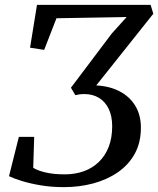

<svg xmlns="http://www.w3.org/2000/svg" viewBox="-20 -763 650 789"><path d="M242.5 6Q191 6 146.8 -1.5Q102.5 -9 69 -19.5Q35.5 -30 17 -39L57.5 -200.5H120.5L116.5 -73.5Q133 -62.5 166.5 -54.5Q200 -46.5 246.5 -46.5Q289 -46.5 324.8 -59.5Q360.5 -72.5 386.5 -97.8Q412.5 -123 426.8 -159.8Q441 -196.5 441 -244Q441 -286 426.8 -315.5Q412.5 -345 386.8 -360.8Q361 -376.5 326 -376.5Q315.5 -376.5 306.5 -375.2Q297.5 -374 289.5 -372L271.5 -402.5L439.5 -625.5L500.5 -693L212 -688L161.5 -558L103.5 -567L132 -743H599L610 -706.5L375.5 -412Q431.5 -409 472.5 -387.2Q513.5 -365.5 536.2 -327.8Q559 -290 559 -238.5Q559 -177 533.8 -131.2Q508.5 -85.5 464.2 -55Q420 -24.5 363 -9.2Q306 6 242.5 6Z"/></svg>

Font: Merriweather Light 18pt
Style: Italic
Weight: 400
Italic angle: -7.8°
Version: Version 2.101